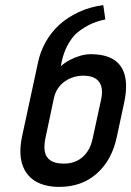

<svg xmlns="http://www.w3.org/2000/svg" viewBox="-20 -721 513 751"><path d="M335 -509Q314 -509 292.5 -502.5Q271 -496 251.5 -485.5Q232 -475 218 -462L222 -483Q230 -517 243 -541.5Q256 -566 273 -585Q294 -605 323.5 -621Q353 -637 392 -645L384 -701Q331 -694 287.5 -673.5Q244 -653 213 -625Q179 -594 158 -555.5Q137 -517 129 -478L66 -186Q53 -122 67 -78.5Q81 -35 118 -12.5Q155 10 212 10Q300 10 359 -42.5Q418 -95 437 -186L466 -321Q479 -383 468.5 -425Q458 -467 424.5 -488Q391 -509 335 -509ZM306 -425Q335 -425 352.5 -414.5Q370 -404 376 -383.5Q382 -363 376 -334L343 -182Q337 -150 321.5 -127.5Q306 -105 283 -93Q260 -81 230 -81Q196 -81 178 -93Q160 -105 155.5 -127Q151 -149 158 -182L191 -338Q196 -360 207.5 -376.5Q219 -393 235.5 -404Q252 -415 270 -420Q288 -425 306 -425Z"/></svg>

Font: Advent Pro SemiBold
Style: Italic
Weight: 600
Italic angle: -12°
Version: Version 3.000